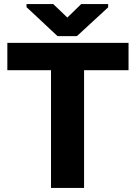

<svg xmlns="http://www.w3.org/2000/svg" viewBox="-20 -921 667 941"><path d="M16 -577H230V0H392V-577H610V-711H16ZM110 -886 262 -744H357L510 -885V-901H378L310 -835L241 -901H110Z"/></svg>

Font: Asimov Pro
Style: Blk
Weight: 900
Designer: Google
Version: Version 2.000980; 2014